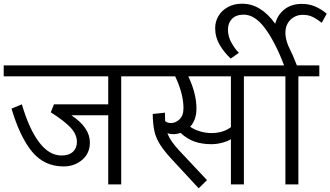

<svg xmlns="http://www.w3.org/2000/svg" viewBox="-40 -995 1783 1036"><path d="M727 -583H614V0H544V-373H345Q445 -307 445 -226Q445 -168 403.5 -132.5Q362 -97 303 -97Q199 -97 133.5 -176Q68 -255 22 -409L78 -432Q117 -299 171 -227.5Q225 -156 292 -156Q332 -156 353.5 -176Q375 -196 375 -229Q375 -271 340 -307.5Q305 -344 234 -389L251 -432H544V-583H-20V-642H727Z M1388 -583H1276V0H1206V-244Q1189 -233 1159.5 -225Q1130 -217 1100 -217Q1050 -217 1010 -231Q970 -245 934 -278Q914 -271 894 -271Q878 -271 863 -276Q880 -233 925 -185L1077 -23L1032 21L894 -128Q847 -178 824 -214.5Q801 -251 793 -288Q785 -325 784 -380L850 -387Q850 -355 851 -341Q864 -331 883 -331Q907 -331 928.5 -351Q950 -371 950 -412Q950 -452 937.5 -497.5Q925 -543 905 -583H707V-642H1388ZM1206 -583H976Q996 -542 1008 -497Q1020 -452 1020 -409Q1020 -348 986 -311Q1010 -295 1040 -286Q1070 -277 1100 -277Q1164 -277 1206 -309Z M1500 -817Q1500 -787 1515 -749Q1542 -695 1562 -642H1683V-583H1570V0H1500V-583H1367V-642H1493Q1446 -766 1391 -841Q1336 -916 1275 -916Q1234 -916 1212 -893.5Q1190 -871 1190 -835Q1190 -799 1208 -766Q1226 -733 1249 -710L1205 -679Q1171 -710 1146 -752Q1121 -794 1121 -843Q1121 -879 1139 -909Q1157 -939 1190 -957Q1223 -975 1267 -975Q1367 -975 1445 -867Q1458 -916 1495.5 -945Q1533 -974 1589 -974Q1628 -974 1660.5 -960Q1693 -946 1723 -921L1696 -872Q1671 -892 1647.5 -903.5Q1624 -915 1594 -915Q1555 -915 1527.5 -888.5Q1500 -862 1500 -817Z"/></svg>

Font: Martel Sans Light
Style: Regular
Weight: 300
Designer: Dan Reynolds and Mathieu Réguer
Foundry: Dan Reynolds and Mathieu Réguer
Version: Version 1.002; ttfautohint (v1.1) -l 5 -r 5 -G 72 -x 0 -D la